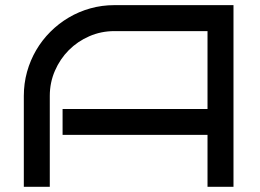

<svg xmlns="http://www.w3.org/2000/svg" viewBox="-20 -720 1004 740"><path d="M879.9 0H779.8V-200.2H221.2V-299.8H779.8V-600.1H420.9Q369.6 -600.1 324.2 -580.3Q278.8 -560.5 245.1 -526.6Q211.4 -492.7 191.7 -447.3Q171.9 -401.9 171.9 -350.1V0H71.8V-350.1Q71.8 -398.4 84.2 -443.1Q96.7 -487.8 119.4 -526.6Q142.1 -565.4 174.1 -597.4Q206.1 -629.4 244.9 -652.3Q283.7 -675.3 328.1 -687.7Q372.6 -700.2 420.9 -700.2H879.9Z"/></svg>

Font: Bruno Ace SC
Style: Regular
Weight: 400
Designer: Astigmatic (AOETI)
Foundry: Astigmatic (AOETI)
Version: Version 1.000